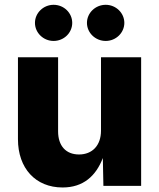

<svg xmlns="http://www.w3.org/2000/svg" viewBox="-20 -789 675 815"><path d="M245.6 6.8C333.5 6.8 387.2 -42 416.5 -118.2L418.9 0H579.1V-545.9H408.7V-234.4C408.7 -170.9 371.1 -133.3 315.4 -133.3C259.8 -133.3 226.6 -169.9 226.6 -231.4V-545.9H56.2V-198.2C56.2 -74.7 130.9 6.8 245.6 6.8ZM428.7 -615.2C472.2 -615.2 507.8 -649.9 507.8 -691.9C507.8 -733.9 472.2 -768.6 428.7 -768.6C384.8 -768.6 349.1 -733.9 349.1 -691.9C349.1 -649.9 384.8 -615.2 428.7 -615.2ZM207.5 -615.2C251.5 -615.2 286.6 -649.9 286.6 -691.9C286.6 -733.9 251.5 -768.6 207.5 -768.6C164.1 -768.6 128.4 -733.9 128.4 -691.9C128.4 -649.9 164.1 -615.2 207.5 -615.2Z"/></svg>

Font: Inter ExtraBold
Style: Regular
Weight: 800
Designer: Rasmus Andersson
Foundry: rsms
Version: Version 4.001;git-9221beed3